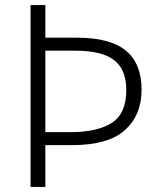

<svg xmlns="http://www.w3.org/2000/svg" viewBox="-20 -734 629 754"><path d="M536 -382Q536 -282 470.5 -223Q405 -164 262 -164H158V0H100V-714H158V-586H282Q413 -586 474.5 -535Q536 -484 536 -382ZM256 -215Q362 -215 419 -251.5Q476 -288 476 -380Q476 -461 428 -498Q380 -535 275 -535H158V-215Z"/></svg>

Font: Noto Sans Lao Looped Light
Style: Regular
Weight: 300
Designer: Mark Frömberg, Ben Mitchell
Foundry: The Fontpad Ltd
Version: Version 1.002; ttfautohint (v1.8.4.7-5d5b)